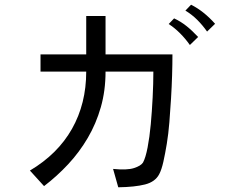

<svg xmlns="http://www.w3.org/2000/svg" viewBox="-20 -728 1040 815"><path d="M712 -497Q712 -456 710.5 -408Q709 -360 706 -309.5Q703 -259 699 -209.5Q695 -160 688 -117.5Q681 -75 673.5 -41.5Q666 -8 656 11Q639 44 595.5 55Q552 66 482 67L460 -11Q519 -5 548.5 -14.5Q578 -24 587 -38Q598 -58 606.5 -102Q615 -146 620 -200.5Q625 -255 628 -314.5Q631 -374 631 -424H428Q428 -343 408 -273Q388 -203 352.5 -142.5Q317 -82 269.5 -31Q222 20 167 62L107 -4Q225 -74 285.5 -181Q346 -288 346 -424H152V-497H346V-660H428V-497ZM786 -537Q767 -564 744 -587Q721 -610 696 -626L719 -650Q747 -637 771.5 -617.5Q796 -598 821 -571ZM859 -594Q840 -621 817.5 -643.5Q795 -666 767 -683L791 -708Q845 -681 893 -627Z"/></svg>

Font: NanumGothicCoding
Style: Regular
Weight: 400
Monospace: yes
Designer: Kwon Bruce; Nicolas Noh; Sung-woo Choi; Go-un Cha; Soo-hyun Park;
Foundry: NHN Corporation
Version: Version 2.000;PS 1;hotconv 1.0.49;makeotf.lib2.0.14853